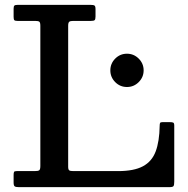

<svg xmlns="http://www.w3.org/2000/svg" viewBox="-20 -770 775 790"><path d="M124.5 -684H51.5Q41.5 -684 38.8 -687.2Q36 -690.5 36 -701V-734Q36 -744 39.2 -747Q42.5 -750 53 -750H352Q364.5 -750 368.8 -747.2Q373 -744.5 373 -732V-702Q373 -690 369.2 -687Q365.5 -684 354.5 -684H281.5Q269.5 -684 265 -680.5Q260.5 -677 260.5 -664V-84Q260.5 -72 265 -69Q269.5 -66 282 -66H466Q531 -66 568 -85.8Q605 -105.5 620.5 -146.8Q636 -188 637 -252.5Q637 -261 638.8 -264.2Q640.5 -267.5 649 -267.5H678Q688.5 -267.5 692.8 -265.5Q697 -263.5 697 -253V-23.5Q697 -9 694 -4.5Q691 0 677 0H57.5Q45.5 0 40.8 -3Q36 -6 36 -19V-50Q36 -59 37.8 -62.5Q39.5 -66 48.5 -66H122Q136.5 -66 141.2 -69.2Q146 -72.5 146 -87V-664Q146 -677 142 -680.5Q138 -684 124.5 -684ZM434 -480.5Q434 -508.5 454 -528.8Q474 -549 502.5 -549Q530.5 -549 550.8 -528.8Q571 -508.5 571 -480.5Q571 -452.5 550.8 -432.2Q530.5 -412 502.5 -412Q474 -412 454 -432.2Q434 -452.5 434 -480.5Z"/></svg>

Font: Besley Medium
Style: Regular
Weight: 500
Designer: Owen Earl
Foundry: indestructible type*
Version: Version 2.001; ttfautohint (v1.8.3)